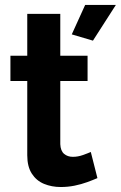

<svg xmlns="http://www.w3.org/2000/svg" viewBox="-20 -750 490 779"><path d="M375.3 -27.4Q357.5 -19.6 333.8 -11Q310 -2.3 282.6 3.3Q255.1 8.8 226.6 8.8Q189.7 8.8 158.6 -4Q127.5 -16.9 109.1 -45.5Q90.6 -74 90.6 -120V-421.4H22.3V-523.8H90.6V-693.7H224.6V-523.8H335.3V-421.4H224.6V-165.1Q225.7 -138 240 -125.8Q254.3 -113.7 275.5 -113.7Q296.1 -113.7 316.3 -120.9Q336.5 -128.1 348.4 -133.4ZM357.1 -585.1 271.2 -610.5 325.5 -730H450.1Z"/></svg>

Font: Raleway Thin
Style: Regular
Weight: 100
Designer: Matt McInerney, Pablo Impallari, Rodrigo Fuenzalida
Foundry: Matt McInerney, Pablo Impallari, Rodrigo Fuenzalida
Version: Version 4.026